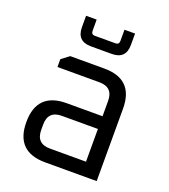

<svg xmlns="http://www.w3.org/2000/svg" viewBox="-134 -824 810 921"><g transform="rotate(20 271.0 -364.0)"><path d="M203 0Q52 0 52 -151Q52 -302 203 -302H386V-380Q386 -450 316 -450H102V-490L142 -520H316Q466 -520 466 -370V0ZM132 -140Q132 -70 202 -70H386V-237H202Q132 -237 132 -167ZM147 -670V-728H201V-671Q201 -652 219 -652H325Q343 -652 343 -671V-728H397V-670Q397 -598 325 -598H219Q147 -598 147 -670Z"/></g></svg>

Font: Oxanium ExtraLight
Style: Regular
Weight: 400
Version: Version 2.000